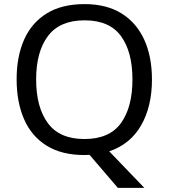

<svg xmlns="http://www.w3.org/2000/svg" viewBox="-20 -745 821 935"><path d="M720 -358Q720 -227 667.5 -135Q615 -43 512 -8L683 170H554L416 9Q410 9 403.5 9.5Q397 10 391 10Q280 10 206.5 -36Q133 -82 97 -165Q61 -248 61 -359Q61 -469 97 -551Q133 -633 206.5 -679Q280 -725 392 -725Q499 -725 572 -679.5Q645 -634 682.5 -551.5Q720 -469 720 -358ZM156 -358Q156 -223 213 -145.5Q270 -68 391 -68Q513 -68 569 -145.5Q625 -223 625 -358Q625 -493 569 -569.5Q513 -646 392 -646Q271 -646 213.5 -569.5Q156 -493 156 -358Z"/></svg>

Font: Noto Sans Old Hungarian
Style: Regular
Weight: 400
Designer: Monotype Design Team
Foundry: Monotype Imaging Inc.
Version: Version 2.005; ttfautohint (v1.8.4.7-5d5b)